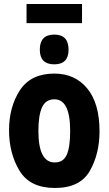

<svg xmlns="http://www.w3.org/2000/svg" viewBox="-20 -926 540 955"><path d="M253 9Q378 9 426.5 -75.5Q475 -160 475 -273Q475 -412 414 -486Q353 -560 250 -560Q133 -560 79 -477Q25 -394 25 -278Q25 -163 77 -77Q129 9 253 9ZM252 -118Q171 -118 171 -275Q171 -352 189 -392Q207 -432 251 -432Q329 -432 329 -275Q329 -194 312 -156Q295 -118 252 -118ZM250 -606Q321 -606 321 -679Q321 -754 250 -754Q178 -754 178 -679Q178 -606 250 -606ZM112 -811V-906H388V-811Z"/></svg>

Font: Noto Sans Mono Condensed Extra
Style: Regular
Weight: 800
Width: 3
Designer: Monotype Design Team
Foundry: Monotype Imaging Inc.
Version: Version 1.900